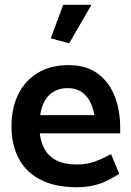

<svg xmlns="http://www.w3.org/2000/svg" viewBox="-20 -770 549 802"><path d="M482 -213V-237Q482 -308 459.5 -367Q437 -426 389 -462Q341 -498 266 -498Q192 -498 138.5 -466Q85 -434 56.5 -376.5Q28 -319 28 -242Q28 -166 58 -108.5Q88 -51 149 -19.5Q210 12 299 12Q337 12 369 5Q401 -2 428 -15.5Q455 -29 478 -44L444 -126Q408 -107 375.5 -95Q343 -83 301 -83Q249 -83 216.5 -99.5Q184 -116 167.5 -145Q151 -174 146 -213ZM148 -289Q153 -325 167.5 -350Q182 -375 206.5 -388.5Q231 -402 262 -402Q294 -402 316.5 -388.5Q339 -375 353.5 -350Q368 -325 374 -289ZM269 -589 362 -750H244L192 -610Z"/></svg>

Font: Catamaran Thin SemiBold
Style: Regular
Weight: 600
Version: Version 2.000